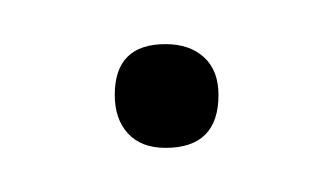

<svg xmlns="http://www.w3.org/2000/svg" viewBox="-20 -366 151 87"><path d="M32 -323Q32 -346 55 -346Q66 -346 72.5 -340Q79 -334 79 -323Q79 -299 55 -299Q44 -299 38 -305.5Q32 -312 32 -323Z"/></svg>

Font: Moniqa Thin Paragraph
Style: Regular
Weight: 100
Designer: Rajesh Rajput
Foundry: Rajesh Rajput
Version: Version 1.000